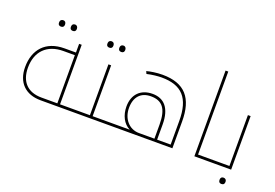

<svg xmlns="http://www.w3.org/2000/svg" viewBox="-118 -1110 2291 1600"><g transform="rotate(20 1028.0 -310.0)"><path d="M231 -635C248 -635 257 -645 257 -662C257 -682 247 -692 231 -692C219 -692 204 -686 204 -662C204 -639 219 -635 231 -635ZM336 -635C354 -635 362 -646 362 -662C362 -679 353 -692 336 -692C319 -692 309 -682 309 -662C309 -644 319 -635 336 -635Z M281 0H548C551 0 553 -2 553 -5V-20C553 -23 551 -24 548 -24H445V-552H422V-475H321C154 -475 65 -371 65 -217C65 -81 146 0 281 0ZM421 -24H280C158 -24 89 -95 89 -220C89 -363 174 -451 320 -451H421Z M670 -608C687 -608 696 -618 696 -635C696 -655 686 -665 670 -665C658 -665 643 -659 643 -635C643 -612 658 -608 670 -608ZM775 -608C793 -608 801 -619 801 -635C801 -652 792 -665 775 -665C758 -665 748 -655 748 -635C748 -617 758 -608 775 -608Z M538 0H886C889 0 891 -2 891 -5V-20C891 -23 889 -24 886 -24H734V-475H710V-24H538C535 -24 533 -23 533 -20V-5C533 -2 535 0 538 0Z M1063 -24H876C873 -24 871 -23 871 -20V-5C871 -2 873 0 876 0H1450V-237C1450 -443 1364 -548 1164 -548C1112 -548 1058 -539 1025 -530L1035 -508C1080 -519 1135 -524 1164 -524C1344 -524 1426 -437 1426 -233V-24H1306V-158C1306 -302 1244 -370 1141 -370C1036 -370 971 -304 971 -197C971 -120 1004 -53 1063 -24ZM1145 -24C1057 -24 995 -97 995 -193C995 -290 1046 -346 1135 -346C1235 -346 1282 -290 1282 -148V-24Z M1813 -24H1669V-760H1645V0H1813C1816 0 1818 -2 1818 -5V-20C1818 -23 1816 -24 1813 -24Z M1935 140C1954 140 1962 129 1962 112C1962 96 1953 84 1935 84C1919 84 1909 93 1909 112C1909 131 1918 140 1935 140Z M1803 0H1971V-475H1947V-24H1803C1800 -24 1798 -23 1798 -20V-5C1798 -2 1800 0 1803 0Z"/></g></svg>

Font: Noto Kufi Arabic Thin
Style: Regular
Weight: 100
Designer: Monotype Design Team, David Williams, Khaled Hosny
Foundry: Google LLC
Version: Version 2.109